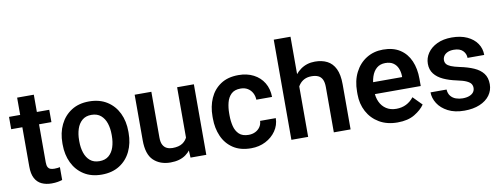

<svg xmlns="http://www.w3.org/2000/svg" viewBox="-62 -1078 3703 1416"><g transform="rotate(-10 1789.5 -370.0)"><path d="M306.2 -436H4.9V-528.3H306.2ZM213.4 -657.7V-151.4Q213.4 -127.4 220.2 -115Q227.1 -102.5 239.5 -98.1Q252 -93.8 269 -93.8Q281.2 -93.8 292.5 -95.2Q303.7 -96.7 310.1 -98.1V-2Q294.9 2.9 275.4 6.3Q255.9 9.8 230 9.8Q188.5 9.8 156.2 -5.1Q124 -20 106.2 -53.2Q88.4 -86.4 88.4 -141.6V-657.7Z M358.9 -269Q358.9 -346.2 388.2 -406.7Q417.5 -467.3 472.4 -502.7Q527.3 -538.1 605 -538.1Q683.6 -538.1 739.3 -502.7Q794.9 -467.3 824 -406.7Q853 -346.2 853 -269V-258.8Q853 -182.1 824 -121.3Q794.9 -60.5 739.5 -25.4Q684.1 9.8 606 9.8Q527.8 9.8 472.7 -25.4Q417.5 -60.5 388.2 -121.3Q358.9 -182.1 358.9 -258.8ZM483.9 -258.8Q483.9 -212.9 496.6 -174.6Q509.3 -136.2 536.1 -113.5Q563 -90.8 606 -90.8Q648.9 -90.8 675.8 -113.5Q702.6 -136.2 715.1 -174.6Q727.5 -212.9 727.5 -258.8V-269Q727.5 -314.5 715.1 -352.8Q702.6 -391.1 675.5 -414.3Q648.4 -437.5 605 -437.5Q562.5 -437.5 535.6 -414.3Q508.8 -391.1 496.3 -352.8Q483.9 -314.5 483.9 -269Z M1263.7 -528.3H1389.2V0H1271L1263.7 -125ZM1321.3 -236.3Q1321.3 -165.5 1300.3 -109.9Q1279.3 -54.2 1234.9 -22.2Q1190.4 9.8 1120.6 9.8Q1042.5 9.8 994.1 -36.1Q945.8 -82 945.8 -187V-528.3H1070.8V-186Q1070.8 -150.4 1081.8 -130.1Q1092.8 -109.9 1111.6 -101.3Q1130.4 -92.8 1152.8 -92.8Q1201.2 -92.8 1229 -111.6Q1256.8 -130.4 1268.8 -162.8Q1280.8 -195.3 1280.8 -235.4Z M1724.6 9.8Q1643.6 9.8 1589.8 -26.1Q1536.1 -62 1509.8 -122.3Q1483.4 -182.6 1483.4 -255.9V-272Q1483.4 -345.7 1510 -406Q1536.6 -466.3 1590.1 -502.2Q1643.6 -538.1 1724.1 -538.1Q1788.1 -538.1 1836.7 -512.9Q1885.3 -487.8 1912.6 -442.6Q1939.9 -397.5 1940.9 -336.4H1823.2Q1822.3 -364.3 1810.1 -387.2Q1797.9 -410.2 1775.6 -423.8Q1753.4 -437.5 1722.2 -437.5Q1676.8 -437.5 1652.1 -413.6Q1627.4 -389.6 1617.9 -351.8Q1608.4 -314 1608.4 -272V-255.9Q1608.4 -213.9 1617.7 -176Q1627 -138.2 1651.9 -114.5Q1676.8 -90.8 1723.1 -90.8Q1751 -90.8 1773.2 -101.8Q1795.4 -112.8 1808.8 -132.3Q1822.3 -151.9 1823.2 -177.7H1940.9Q1939.9 -125 1910.6 -82.5Q1881.3 -40 1832.8 -15.1Q1784.2 9.8 1724.6 9.8Z M2151.9 0H2026.4V-750H2151.9ZM2091.3 -282.2Q2091.8 -356.4 2117.4 -414.1Q2143.1 -471.7 2189.2 -504.9Q2235.4 -538.1 2296.9 -538.1Q2349.1 -538.1 2387.9 -518.3Q2426.8 -498.5 2448.2 -454.6Q2469.7 -410.6 2469.7 -337.4V0H2344.2V-338.4Q2344.2 -375 2333.7 -396.2Q2323.2 -417.5 2303 -426.8Q2282.7 -436 2253.4 -436Q2222.2 -436 2199.2 -424.3Q2176.3 -412.6 2160.9 -391.6Q2145.5 -370.6 2137.9 -342.8Q2130.4 -314.9 2130.4 -282.7Z M2821.3 9.8Q2741.7 9.8 2684.3 -24.2Q2627 -58.1 2595.9 -116.2Q2564.9 -174.3 2564.9 -245.6V-265.6Q2564.9 -347.7 2596.2 -408.9Q2627.4 -470.2 2682.1 -504.2Q2736.8 -538.1 2806.6 -538.1Q2882.8 -538.1 2933.3 -505.1Q2983.9 -472.2 3009.3 -413.8Q3034.7 -355.5 3034.7 -278.8V-225.1H2624V-314H2911.1V-323.7Q2910.2 -354 2899.4 -379.9Q2888.7 -405.8 2866 -421.6Q2843.3 -437.5 2806.2 -437.5Q2767.6 -437.5 2741.9 -416Q2716.3 -394.5 2703.4 -356Q2690.4 -317.4 2690.4 -265.6V-245.6Q2690.4 -201.7 2706.8 -166.5Q2723.1 -131.3 2754.2 -111.1Q2785.2 -90.8 2828.6 -90.8Q2870.1 -90.8 2903.1 -107.2Q2936 -123.5 2960 -154.3L3024.9 -88.4Q3000 -51.3 2949.5 -20.8Q2898.9 9.8 2821.3 9.8Z M3321.8 9.8Q3249 9.8 3199 -16.4Q3148.9 -42.5 3123.3 -83Q3097.7 -123.5 3097.7 -166.5H3217.8Q3219.7 -136.2 3235.1 -117.4Q3250.5 -98.6 3274.2 -90.3Q3297.9 -82 3323.7 -82Q3354 -82 3374.5 -90.1Q3395 -98.1 3405.5 -112.1Q3416 -126 3416 -144.5Q3416 -161.1 3407.5 -174.3Q3398.9 -187.5 3374.8 -198.7Q3350.6 -210 3303.7 -219.7Q3248 -231.4 3205.6 -251Q3163.1 -270.5 3138.9 -301.5Q3114.7 -332.5 3114.7 -377Q3114.7 -420.4 3139.6 -457Q3164.6 -493.7 3210.9 -515.9Q3257.3 -538.1 3320.8 -538.1Q3387.7 -538.1 3435.8 -515.9Q3483.9 -493.7 3509.8 -455.8Q3535.6 -418 3535.6 -369.6H3410.6Q3410.6 -400.9 3388.2 -423.6Q3365.7 -446.3 3320.3 -446.3Q3293 -446.3 3273.9 -437.5Q3254.9 -428.7 3245.6 -414.3Q3236.3 -399.9 3236.3 -382.8Q3236.3 -366.2 3245.8 -353.8Q3255.4 -341.3 3278.3 -331.8Q3301.3 -322.3 3342.3 -313.5Q3401.9 -301.3 3446 -282Q3490.2 -262.7 3514.4 -231.2Q3538.6 -199.7 3538.6 -150.4Q3538.6 -104 3512 -67.6Q3485.4 -31.2 3436.5 -10.7Q3387.7 9.8 3321.8 9.8Z"/></g></svg>

Font: Heebo SemiBold
Style: Regular
Weight: 600
Designer: Oded Ezer
Foundry: Ezer Type House
Version: Version 3.100